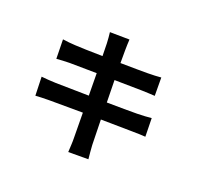

<svg xmlns="http://www.w3.org/2000/svg" viewBox="-179 -1032 1358 1312"><g transform="rotate(30 500.0 -375.5)"><path d="M885 -424C859 -416 822 -408 783 -400C738 -391 656 -378 566 -363L535 -522L735 -554C765 -558 805 -564 827 -566L803 -697C779 -690 741 -682 709 -676C673 -669 597 -657 512 -643C504 -688 498 -721 496 -735C491 -759 488 -793 485 -813L344 -790C351 -766 358 -742 364 -714C367 -698 374 -665 382 -623C296 -609 219 -598 184 -594C153 -590 123 -588 91 -587L118 -449C148 -457 175 -463 210 -470C241 -475 318 -488 406 -502L436 -342C335 -326 242 -311 196 -304C164 -300 119 -294 92 -293L120 -159C143 -165 177 -172 220 -180C263 -188 357 -204 459 -221C475 -137 488 -68 493 -39C499 -10 502 24 507 62L651 36C642 4 632 -32 625 -62C619 -93 605 -160 589 -242C677 -256 758 -269 806 -277C844 -283 885 -290 911 -292Z"/></g></svg>

Font: Source Han Sans SC Bold
Style: Regular
Weight: 700
Designer: Ryoko NISHIZUKA (kana & ideographs); Paul D. Hunt (Latin, Greek & Cyrillic); Wenlong ZHANG (bopomofo); Sandoll Communica
Foundry: Adobe Systems Incorporated
Version: Version 1.001;PS 1.001;hotconv 1.0.78;makeotf.lib2.5.61930